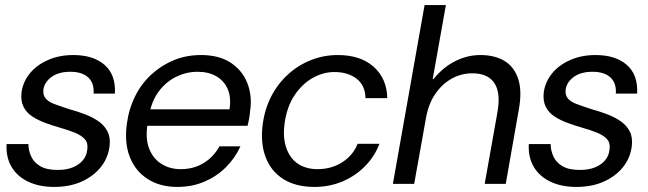

<svg xmlns="http://www.w3.org/2000/svg" viewBox="-20 -725 2556 757"><path d="M194 12Q134 12 90.5 -9Q47 -30 25 -68Q3 -106 6 -157H92Q92 -132 103 -108Q114 -84 139 -69.5Q164 -55 207 -55Q243 -55 268 -65.5Q293 -76 307.5 -94Q322 -112 324 -135Q328 -160 315.5 -175Q303 -190 277 -201Q251 -212 215 -222Q187 -230 158.5 -240.5Q130 -251 107 -266Q84 -281 72.5 -304.5Q61 -328 65 -362Q71 -403 98 -436Q125 -469 169.5 -488.5Q214 -508 269 -508Q348 -508 392.5 -469Q437 -430 433 -356H349Q352 -397 328 -419.5Q304 -442 257 -442Q211 -442 183 -421.5Q155 -401 151 -371Q149 -351 159.5 -337.5Q170 -324 194 -315Q218 -306 255 -294Q288 -285 317.5 -273.5Q347 -262 369.5 -246Q392 -230 404 -206.5Q416 -183 412 -149Q406 -101 376.5 -65Q347 -29 300.5 -8.5Q254 12 194 12Z M679 12Q611 12 562.5 -19Q514 -50 492 -105.5Q470 -161 480 -236Q488 -296 513 -346Q538 -396 577.5 -432Q617 -468 666 -488Q715 -508 773 -508Q844 -508 890 -477.5Q936 -447 955.5 -396.5Q975 -346 966 -287Q965 -274 962.5 -259Q960 -244 956 -229H542L553 -294H885Q892 -342 877.5 -374.5Q863 -407 832.5 -424.5Q802 -442 759 -442Q716 -442 676 -423Q636 -404 607 -366Q578 -328 568 -271L563 -243Q552 -183 567 -142Q582 -101 615.5 -79.5Q649 -58 692 -58Q744 -58 783.5 -82.5Q823 -107 845 -148H928Q907 -102 871 -66Q835 -30 786.5 -9Q738 12 679 12Z M1220 12Q1146 12 1097 -19Q1048 -50 1027 -106Q1006 -162 1016 -236Q1024 -296 1050 -346Q1076 -396 1116.5 -432.5Q1157 -469 1207 -488.5Q1257 -508 1312 -508Q1401 -508 1453 -462Q1505 -416 1507 -338H1421Q1420 -389 1385.5 -415Q1351 -441 1299 -441Q1254 -441 1212.5 -417.5Q1171 -394 1141 -349Q1111 -304 1102 -238Q1096 -194 1103.5 -160.5Q1111 -127 1128.5 -104Q1146 -81 1172.5 -69.5Q1199 -58 1232 -58Q1267 -58 1298 -69.5Q1329 -81 1353.5 -104Q1378 -127 1390 -158H1476Q1457 -108 1419 -69.5Q1381 -31 1330 -9.5Q1279 12 1220 12Z M1529 0 1654 -705H1738L1686 -413H1689Q1726 -459 1774 -483.5Q1822 -508 1874 -508Q1931 -508 1969.5 -484.5Q2008 -461 2023.5 -412.5Q2039 -364 2025 -290L1974 0H1891L1941 -281Q1955 -358 1929.5 -397Q1904 -436 1842 -436Q1799 -436 1761 -415Q1723 -394 1696 -354.5Q1669 -315 1659 -257L1613 0Z M2253 12Q2193 12 2149.5 -9Q2106 -30 2084 -68Q2062 -106 2065 -157H2151Q2151 -132 2162 -108Q2173 -84 2198 -69.5Q2223 -55 2266 -55Q2302 -55 2327 -65.5Q2352 -76 2366.5 -94Q2381 -112 2383 -135Q2387 -160 2374.5 -175Q2362 -190 2336 -201Q2310 -212 2274 -222Q2246 -230 2217.5 -240.5Q2189 -251 2166 -266Q2143 -281 2131.5 -304.5Q2120 -328 2124 -362Q2130 -403 2157 -436Q2184 -469 2228.5 -488.5Q2273 -508 2328 -508Q2407 -508 2451.5 -469Q2496 -430 2492 -356H2408Q2411 -397 2387 -419.5Q2363 -442 2316 -442Q2270 -442 2242 -421.5Q2214 -401 2210 -371Q2208 -351 2218.5 -337.5Q2229 -324 2253 -315Q2277 -306 2314 -294Q2347 -285 2376.5 -273.5Q2406 -262 2428.5 -246Q2451 -230 2463 -206.5Q2475 -183 2471 -149Q2465 -101 2435.5 -65Q2406 -29 2359.5 -8.5Q2313 12 2253 12Z"/></svg>

Font: DM Sans 36pt
Style: Italic
Weight: 400
Italic angle: -10°
Designer: Colophon Foundry, Jonny Pinhorn
Foundry: Colophon Foundry
Version: Version 4.004;gftools[0.9.30]